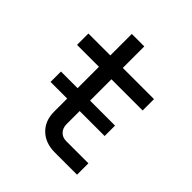

<svg xmlns="http://www.w3.org/2000/svg" viewBox="-190 -842 979 979"><g transform="rotate(45 300.0 -352.5)"><path d="M85 -239V-314H205V-468H47V-550H205V-705H295V-550H520V-468H295V-314H475V-239H295V-145Q295 -117 311.5 -99.5Q328 -82 355 -82H515V0H355Q287 0 246 -39.5Q205 -79 205 -145V-239Z"/></g></svg>

Font: JetBrains Mono NL
Style: Regular
Weight: 400
Monospace: yes
Designer: Philipp Nurullin, Konstantin Bulenkov
Foundry: JetBrains
Version: Version 2.305; ttfautohint (v1.8.4.7-5d5b)